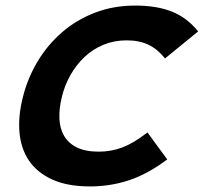

<svg xmlns="http://www.w3.org/2000/svg" viewBox="-20 -660 732 690"><path d="M581 -87Q510 -34 443 -12Q376 10 304 10Q222 10 167.5 -15Q113 -40 84 -83Q55 -126 50 -184.5Q45 -243 62 -310Q79 -379 115 -439Q151 -499 203 -544Q255 -589 321.5 -614.5Q388 -640 466 -640Q544 -640 598.5 -618Q653 -596 692 -547L573 -450Q547 -483 514 -499Q481 -515 435 -515Q390 -515 351.5 -499Q313 -483 283.5 -455Q254 -427 233 -390Q212 -353 202 -310Q192 -269 193.5 -233.5Q195 -198 210.5 -171.5Q226 -145 256.5 -130Q287 -115 335 -115Q380 -115 420.5 -130.5Q461 -146 510 -184Z"/></svg>

Font: TypoPRO Sinkin Sans
Style: 600 SemiBold Italic
Weight: 600
Italic angle: -112°
Designer: Keith Bates
Foundry: K-Type
Version: Sinkin Sans (version 1.0)  by Keith Bates   •   © 2014   www